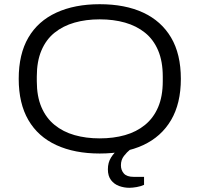

<svg xmlns="http://www.w3.org/2000/svg" viewBox="-20 -718 949 913"><path d="M454 12Q335 12 248 -28Q161 -68 115 -147Q69 -226 69 -343Q69 -461 115 -539.5Q161 -618 248 -658Q335 -698 454 -698Q575 -698 661 -658Q747 -618 793.5 -539.5Q840 -461 840 -343Q840 -226 793.5 -147Q747 -68 661 -28Q575 12 454 12ZM454 -60Q520 -60 574.5 -75.5Q629 -91 669.5 -124Q710 -157 732 -208.5Q754 -260 754 -332V-354Q754 -426 732 -478Q710 -530 669.5 -562.5Q629 -595 574.5 -610.5Q520 -626 454 -626Q389 -626 334.5 -610.5Q280 -595 239.5 -562.5Q199 -530 177 -478Q155 -426 155 -354V-332Q155 -260 177 -208.5Q199 -157 239.5 -124Q280 -91 334.5 -75.5Q389 -60 454 -60ZM595 175Q570 175 546.5 166.5Q523 158 508 138.5Q493 119 493 87Q493 55 508 31Q523 7 547 -12H598V-6Q584 5 569.5 23.5Q555 42 555 68Q555 91 569 107Q583 123 616 123H665V161Q650 168 630 171.5Q610 175 595 175Z"/></svg>

Font: Archivo SemiExpanded Light
Style: Regular
Weight: 300
Width: 6
Designer: Hector Gatti
Foundry: Omnibus-Type
Version: Version 2.001